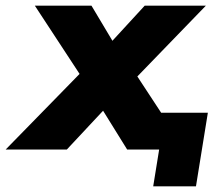

<svg xmlns="http://www.w3.org/2000/svg" viewBox="-91 -528 757 678"><path d="M-71 0 190 -267 32 -508H232L306 -384L420 -508H636L394 -258L478 -130H643L601 130H450L471 0H358L273 -137L145 0Z"/></svg>

Font: Winston ExtraBold
Style: Italic
Weight: 800
Italic angle: -9°
Designer: Original fonts by Vernon Adams / Changes by Cristiano Sobral
Foundry: Original fonts by Vernon Adams / Changes by Cristiano Sobral
Version: Version 2.503;July 17, 2020;FontCreator 13.0.0.2655 64-bit